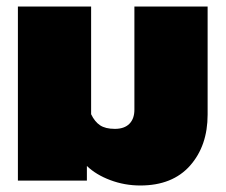

<svg xmlns="http://www.w3.org/2000/svg" viewBox="-20 -555 693 590"><path d="M247 -45V0H35V-535H260V-204Q271 -181 287.5 -170Q304 -159 333 -159Q362 -159 377.5 -174.5Q393 -190 393 -218V-535H618V-203Q618 -107 564 -46Q510 15 411 15Q363 15 319 -1.5Q275 -18 247 -45Z"/></svg>

Font: Prompt Black
Style: Regular
Weight: 900
Designer: Katatrad Team
Foundry: CadsonDemak
Version: Version 1.001